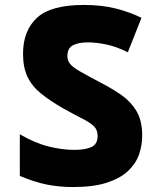

<svg xmlns="http://www.w3.org/2000/svg" viewBox="-20 -745 640 775"><path d="M275 10Q219 10 169 0Q119 -10 60 -35V-203Q122 -167 177 -153.5Q232 -140 280 -140Q324 -140 349 -151.5Q374 -163 374 -196Q374 -221 359 -235.5Q344 -250 313.5 -265.5Q283 -281 236 -307Q182 -338 145.5 -367.5Q109 -397 91 -435Q73 -473 73 -528Q73 -621 129 -673Q185 -725 318 -725Q391 -725 448 -710.5Q505 -696 551 -673L496 -534Q450 -557 409 -565.5Q368 -574 335 -574Q298 -574 275 -562.5Q252 -551 252 -519Q252 -501 262.5 -487.5Q273 -474 302.5 -457Q332 -440 387 -411Q432 -388 470 -361.5Q508 -335 531 -296.5Q554 -258 554 -198Q554 -158 541 -121Q528 -84 496.5 -54.5Q465 -25 411 -7.5Q357 10 275 10Z"/></svg>

Font: Noto Sans Mono Black
Style: Regular
Weight: 900
Designer: Monotype Design Team
Foundry: Monotype Imaging Inc.
Version: Version 2.014